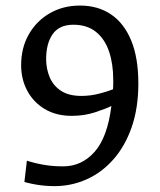

<svg xmlns="http://www.w3.org/2000/svg" viewBox="-20 -643 565 677"><path d="M171.9 13.3Q151.2 13.3 132.3 11.3Q113.5 9.3 97 6Q80.6 2.7 66 -1.3L74.8 -76.5Q102.5 -67.4 134.4 -61.9Q166.3 -56.4 202.5 -56.4Q268.4 -56.4 313.8 -107.9Q359.2 -159.5 372.7 -269.2Q353 -259.5 315 -247Q276.9 -234.5 232.9 -234.5Q177.8 -234.5 137.6 -258.6Q97.5 -282.8 76 -323.3Q54.5 -363.9 54.5 -412.7Q54.5 -474.7 81.7 -522.1Q108.8 -569.5 155.8 -596.4Q202.8 -623.4 261.9 -623.4Q325.8 -623.4 371.8 -592Q417.8 -560.7 442.8 -499.7Q467.8 -438.7 467.8 -348.7Q467.8 -262.2 444.4 -194.8Q420.9 -127.4 379.8 -80.9Q338.7 -34.4 285.1 -10.5Q231.5 13.3 171.9 13.3ZM267.2 -304.8Q298.3 -304.8 328.9 -312.6Q359.4 -320.4 378.6 -328.1Q379.3 -335.8 379.3 -344.2Q379.3 -352.5 379.3 -360.9Q379.3 -417.7 364.5 -461.5Q349.7 -505.3 318.5 -530.5Q287.2 -555.8 238.8 -555.8Q189 -555.8 165.9 -522.8Q142.7 -489.9 142.7 -434.7Q142.7 -400.8 155.1 -371Q167.4 -341.2 194.8 -323Q222.1 -304.8 267.2 -304.8Z"/></svg>

Font: Ancizar Sans Thin
Style: Regular
Weight: 100
Designer: Cesar Puertas, Viviana Monsalve, Julian Moncada, Julian Prieto, Jose Castro, Mariel Hernandez, Felipe Aragon, Sara Alarc
Version: Version 8.100